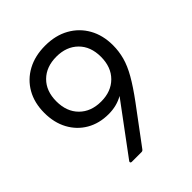

<svg xmlns="http://www.w3.org/2000/svg" viewBox="-207 -875 1001 1001"><g transform="rotate(-45 294.0 -374.0)"><path d="M183 0Q177 0 175 -4Q173 -8 177 -13L381 -288Q334 -261 274 -261Q205 -261 152.5 -291.5Q100 -322 70.5 -376.5Q41 -431 41 -503Q41 -577 72.5 -632Q104 -687 160.5 -717.5Q217 -748 292 -748Q368 -748 424.5 -716.5Q481 -685 512.5 -629Q544 -573 544 -499Q544 -455 532.5 -412.5Q521 -370 493 -321Q465 -272 417 -207L268 -7Q263 0 255 0ZM293 -335Q367 -335 412 -380Q457 -425 457 -501Q457 -577 412 -621.5Q367 -666 293 -666Q218 -666 173 -621.5Q128 -577 128 -501Q128 -425 173 -380Q218 -335 293 -335Z"/></g></svg>

Font: LINE Seed Sans
Style: Regular
Weight: 400
Designer: LINE VX Design & Dalton Maag Ltd & Sandoll Inc
Foundry: Dalton Maag Ltd
Version: Version 1.003